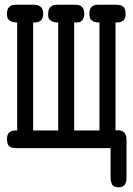

<svg xmlns="http://www.w3.org/2000/svg" viewBox="-20 -631 565 818"><path d="M9.8 -39.1Q8.8 -75.2 47.9 -75.2H53.2V-535.2Q34.2 -535.2 24.2 -541.5Q14.2 -547.9 12 -554.9Q9.8 -562 9.8 -573.2Q9.8 -611.3 47.9 -610.8H125Q164.1 -610.8 164.1 -571.8Q164.1 -534.7 125 -535.2H121.1V-75.2H228V-535.2Q209 -535.2 198.5 -542Q188 -548.8 186.5 -555.4Q185.1 -562 185.1 -571.8Q185.1 -610.8 224.1 -610.8H301.8Q338.9 -610.8 338.9 -573.2Q338.9 -556.2 332 -547.1Q325.2 -538.1 318.1 -536.6Q311 -535.2 300.8 -535.2H295.9V-75.2H403.8V-535.2Q384.8 -535.2 375 -541.5Q365.2 -547.9 363 -554.9Q360.8 -562 360.8 -573.2Q360.8 -611.3 397.9 -610.8H476.1Q494.1 -610.8 504.6 -603Q515.1 -595.2 515.1 -569.8Q515.1 -534.7 476.1 -535.2H472.2V-75.2Q474.1 -75.2 477.1 -75.7Q480 -76.2 481 -76.2Q519 -76.2 519 -35.2V127Q519 167 485.8 167Q463.9 167 457.5 155Q451.2 143.1 451.2 122.1V0H50.8Q35.6 0 26.9 -3.4Q18.1 -6.8 14.6 -14.4Q11.2 -22 10.5 -26.6Q9.8 -31.2 9.8 -39.1Z"/></svg>

Font: CMU Typewriter Text
Style: Bold
Weight: 700
Version: Version 0.7.0